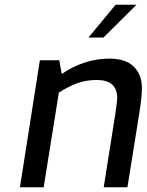

<svg xmlns="http://www.w3.org/2000/svg" viewBox="-20 -789 620 809"><path d="M148 -535H230L240 -477Q282 -507 334 -524.5Q386 -542 441 -542Q510 -542 544 -508Q578 -474 578 -418Q578 -381 568 -319L517 0H417L467 -316Q474 -368 474 -375Q474 -452 388 -452Q344 -452 307.5 -439Q271 -426 228 -399L164 0H64ZM467 -769H555L416 -631H353Z"/></svg>

Font: Exo Medium
Style: Italic
Weight: 500
Italic angle: -9°
Designer: Natanael Gama
Foundry: Natanael Gama
Version: Version 1.500; ttfautohint (v1.6)